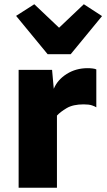

<svg xmlns="http://www.w3.org/2000/svg" viewBox="-20 -887 505 907"><path d="M68 0V-557H226L234 -467.5Q251.5 -510 295 -537.5Q338.5 -565 394 -565Q406 -565 418 -563.5Q430 -562 435 -559V-380Q428.5 -384.5 414.5 -389.2Q400.5 -394 375 -394Q325 -394 295 -376.2Q265 -358.5 249 -341V0ZM56 -812 142 -867 259 -756 376 -867 462 -811 314 -631H205Z"/></svg>

Font: Merriweather Sans ExtraBold
Style: Regular
Weight: 800
Designer: Eben Sorkin
Foundry: Eben Sorkin
Version: Version 2.001; ttfautohint (v1.8.3)